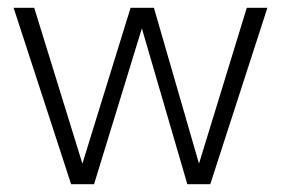

<svg xmlns="http://www.w3.org/2000/svg" viewBox="-20 -474 723 494"><path d="M222 0H163L15 -454H68L192 -53L316 -454H376L492 -53L615 -454H668L521 0H462L345 -401Z"/></svg>

Font: TajawalTap
Style: Regular
Weight: 300
Designer: Boutros Fonts
Foundry: Created by Boutros International 2017
Version: Version 2.700